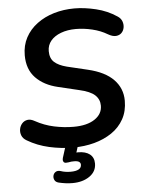

<svg xmlns="http://www.w3.org/2000/svg" viewBox="-60 -762 751 1005"><g transform="rotate(-5 315.5 -260.0)"><path d="M300 10Q237 10 174.5 -4Q112 -18 60 -49Q41 -60 34.5 -76.5Q28 -93 31 -110Q34 -127 45 -139.5Q56 -152 73 -155Q90 -158 111 -146Q158 -120 209.5 -109Q261 -98 312 -98Q382 -98 422.5 -125Q463 -152 463 -196Q463 -229 439 -251.5Q415 -274 357 -287L248 -313Q175 -330 132 -374.5Q89 -419 89 -493Q89 -545 111 -586Q133 -627 172 -656Q211 -685 261.5 -700Q312 -715 369 -715Q422 -715 482 -700.5Q542 -686 591 -653Q608 -642 614 -625.5Q620 -609 617 -592.5Q614 -576 603 -565Q592 -554 574 -552.5Q556 -551 532 -565Q497 -586 453 -596.5Q409 -607 367 -607Q323 -607 288.5 -594Q254 -581 235 -558Q216 -535 216 -504Q216 -466 238 -446Q260 -426 303 -415L412 -389Q501 -368 545.5 -322Q590 -276 590 -211Q590 -156 567 -114.5Q544 -73 503.5 -45.5Q463 -18 411 -4Q359 10 300 10ZM280 195Q261 195 243 192.5Q225 190 208 186Q192 182 186.5 170.5Q181 159 184 147Q187 135 197.5 128.5Q208 122 224 127Q235 131 248.5 133Q262 135 275 135Q303 135 317.5 127Q332 119 332 103Q332 93 324 87.5Q316 82 298 82Q291 82 283.5 82.5Q276 83 268 85Q260 86 254 86Q248 86 244 82Q240 77 239.5 72Q239 67 241 59L266 -20H332L308 56L277 45Q289 41 301 39Q313 37 323 37Q362 37 384 54Q406 71 406 103Q406 145 370 170Q334 195 280 195Z"/></g></svg>

Font: Nunito Variable Extra Light
Style: Italic
Weight: 200
Italic angle: -9°
Designer: Vernon Adams
Foundry: Vernon Adams
Version: Version 3.602